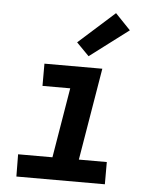

<svg xmlns="http://www.w3.org/2000/svg" viewBox="-54 -822 709 869"><g transform="rotate(5 300.0 -388.0)"><path d="M455 0H53L52 -101H208L261 -419H135V-520H398L328 -101H455ZM331 -571 274 -629 438 -776 507 -704Z"/></g></svg>

Font: Iosevka Extended Oblique
Style: Bold
Weight: 700
Width: 7
Italic angle: -9°
Monospace: yes
Designer: Belleve Invis
Foundry: Belleve Invis
Version: Version 32.5.0; ttfautohint (v1.8.4)